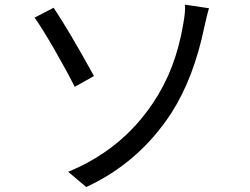

<svg xmlns="http://www.w3.org/2000/svg" viewBox="-20 -751 1040 799"><path d="M338.9 27.3 263.7 -36.1Q487.3 -127.9 617.2 -323.2Q710.9 -461.9 742.2 -649.4Q752 -701.2 750 -731.4L849.6 -716.8Q841.8 -690.4 830.1 -637.7Q786.1 -425.8 693.4 -281.2Q558.6 -74.2 338.9 27.3ZM124 -677.7 203.1 -718.8Q265.6 -626 371.1 -434.6L291 -389.6Q259.8 -452.1 208.5 -541.5Q157.2 -630.9 124 -677.7Z"/></svg>

Font: GenEi Gothic M Regular
Style: Regular
Weight: 400
Designer: o_tamon (Modified); [Source Han Sans]
Ryoko NISHIZUKA  (kana & ideographs); Paul D. Hunt (Latin, Greek & Cyrillic); Wenl
Version: Version 1.1a;Original Version 1.004